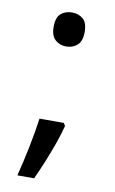

<svg xmlns="http://www.w3.org/2000/svg" viewBox="-79 -594 452 756"><g transform="rotate(10 147.0 -215.5)"><path d="M190 -116 197 -105Q188 -70 174.5 -32Q161 6 145.5 44Q130 82 113 119H46Q61 60 73.5 -2Q86 -64 93 -116ZM147 -414Q121 -414 103 -430Q85 -446 85 -482Q85 -520 103 -535Q121 -550 147 -550Q173 -550 191 -535Q209 -520 209 -482Q209 -446 191 -430Q173 -414 147 -414Z"/></g></svg>

Font: umalayalam05
Style: Book
Weight: 400
Designer: Jelle Bosma - Monotype Design Team
Foundry: Monotype Imaging Inc.
Version: Version 2.003